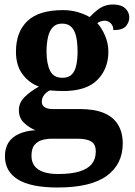

<svg xmlns="http://www.w3.org/2000/svg" viewBox="-20 -594 600 854"><path d="M236 240Q118 240 60 204.5Q2 169 2 101Q2 65 17.5 40.5Q33 16 63.5 2Q94 -12 137 -15Q110 -26 87 -47.5Q64 -69 64 -104Q64 -137 89 -162Q114 -187 153 -209Q109 -225 80 -264Q51 -303 51 -364Q51 -452 102 -500.5Q153 -549 260 -549Q295 -549 326 -540Q357 -531 379 -518Q397 -537 413 -549.5Q429 -562 446 -568Q463 -574 483 -574Q519 -574 537 -557Q555 -540 555 -517Q555 -495 540 -477.5Q525 -460 484 -460Q484 -480 472 -491Q460 -502 446 -502Q438 -502 428 -499Q418 -496 413 -491Q433 -469 447.5 -435Q462 -401 462 -364Q462 -288 413 -238.5Q364 -189 260 -189Q249 -189 230 -190Q211 -191 202 -192Q188 -186 177 -172.5Q166 -159 166 -141Q166 -125 179 -117Q192 -109 213 -109H334Q401 -109 443 -91Q485 -73 505.5 -38.5Q526 -4 526 44Q526 136 455 188Q384 240 236 240ZM238 180Q297 180 334 168.5Q371 157 388.5 135Q406 113 406 80Q406 48 386 35.5Q366 23 325 23H209Q189 23 168.5 28.5Q148 34 134 50Q120 66 120 99Q120 126 133.5 144Q147 162 173.5 171Q200 180 238 180ZM257 -248Q284 -248 298.5 -262Q313 -276 319 -302.5Q325 -329 325 -365Q325 -402 319 -430Q313 -458 298 -473.5Q283 -489 256 -489Q230 -489 215 -473Q200 -457 193.5 -429Q187 -401 187 -364Q187 -312 202.5 -280Q218 -248 257 -248Z"/></svg>

Font: Noto Serif Armenian
Style: Bold
Weight: 700
Version: Version 2.007